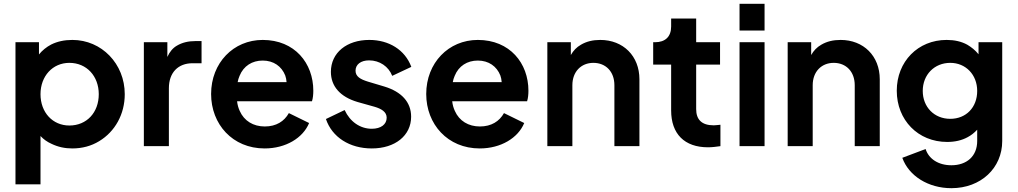

<svg xmlns="http://www.w3.org/2000/svg" viewBox="-20 -765 5327 1005"><path d="M192 200V-53C208 -36 227 -22 250 -12C283 4 319 12 358 12C411 12 458 -1 499 -26C582 -76 633 -167 633 -272C633 -431 512 -556 359 -556C317 -556 280 -548 248 -532C223 -519 201 -501 184 -480V-544H61V200ZM343 -108C256 -108 192 -176 192 -272C192 -367 256 -436 343 -436C434 -436 497 -366 497 -272C497 -176 434 -108 343 -108Z M864 0V-303C864 -386 913 -434 988 -434H1035V-550H1003C965 -550 933 -542 906 -526C885 -514 868 -494 856 -467V-544H733V0Z M1365 12C1476 12 1566 -43 1598 -121L1492 -173C1468 -130 1426 -103 1366 -103C1306 -103 1258 -132 1235 -184C1228 -199 1223 -216 1221 -235H1613C1618 -250 1620 -271 1620 -290C1620 -434 1523 -556 1355 -556C1202 -556 1085 -436 1085 -273C1085 -115 1197 12 1365 12ZM1224 -335C1226 -346 1229 -357 1234 -368C1255 -420 1300 -448 1355 -448C1412 -448 1454 -418 1473 -370C1477 -359 1479 -348 1480 -335Z M1926 12C2049 12 2132 -56 2132 -154C2132 -231 2081 -285 1992 -312L1905 -338C1867 -350 1841 -364 1841 -395C1841 -427 1868 -449 1912 -449C1967 -449 2014 -417 2033 -368L2133 -415C2100 -504 2016 -556 1913 -556C1795 -556 1712 -489 1712 -389C1712 -314 1760 -258 1852 -231L1941 -206C1975 -196 2004 -180 2004 -149C2004 -114 1974 -91 1926 -91C1865 -91 1812 -128 1784 -189L1686 -142C1718 -47 1810 12 1926 12Z M2491 12C2602 12 2692 -43 2724 -121L2618 -173C2594 -130 2552 -103 2492 -103C2432 -103 2384 -132 2361 -184C2354 -199 2349 -216 2347 -235H2739C2744 -250 2746 -271 2746 -290C2746 -434 2649 -556 2481 -556C2328 -556 2211 -436 2211 -273C2211 -115 2323 12 2491 12ZM2350 -335C2352 -346 2355 -357 2360 -368C2381 -420 2426 -448 2481 -448C2538 -448 2580 -418 2599 -370C2603 -359 2605 -348 2606 -335Z M2976 0V-319C2976 -390 3022 -436 3086 -436C3151 -436 3196 -390 3196 -319V0H3327V-350C3327 -472 3242 -556 3122 -556C3083 -556 3050 -548 3021 -531C2998 -518 2981 -500 2968 -477V-544H2845V0Z M3686 6C3706 6 3732 3 3751 0V-112C3739 -111 3725 -109 3716 -109C3652 -109 3624 -140 3624 -194V-427H3749V-544H3624V-668H3493V-626C3493 -573 3462 -544 3409 -544H3399V-427H3493V-187C3493 -64 3563 6 3686 6Z M3982 -605V-745H3851V-605ZM3982 0V-544H3851V0Z M4234 0V-319C4234 -390 4280 -436 4344 -436C4409 -436 4454 -390 4454 -319V0H4585V-350C4585 -472 4500 -556 4380 -556C4341 -556 4308 -548 4279 -531C4256 -518 4239 -500 4226 -477V-544H4103V0Z M4960 220C5114 220 5226 115 5226 -27V-544H5102V-481C5085 -502 5065 -518 5043 -531C5012 -548 4976 -556 4935 -556C4785 -556 4674 -443 4674 -290C4674 -137 4785 -22 4938 -22C4978 -22 5014 -30 5045 -47C5064 -57 5080 -70 5095 -86V-27C5095 53 5040 100 4960 100C4891 100 4841 66 4825 15L4703 61C4737 156 4839 220 4960 220ZM4954 -143C4870 -143 4810 -205 4810 -289C4810 -374 4871 -436 4954 -436C5035 -436 5095 -374 5095 -289C5095 -203 5037 -143 4954 -143Z"/></svg>

Font: Plus Jakarta Sans
Style: Bold
Weight: 700
Designer: Gumpita Rahayu
Foundry: Tokotype
Version: Version 2.071;gftools[0.9.30]